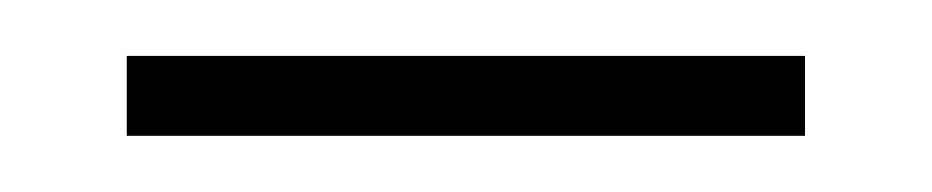

<svg xmlns="http://www.w3.org/2000/svg" viewBox="-20 -346 330 68"><path d="M24.9 -326.2H265.1V-297.9H24.9Z"/></svg>

Font: Moniqa Black Heading
Style: Regular
Weight: 900
Designer: Rajesh Rajput
Foundry: Rajesh Rajput
Version: Version 1.000